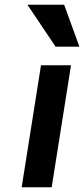

<svg xmlns="http://www.w3.org/2000/svg" viewBox="-20 -786 353 806"><path d="M71 0H197L278.1 -512H152.1ZM213.4 -590H313.4L249.3 -766H95.3Z"/></svg>

Font: Fog Sans
Style: It
Weight: 700
Foundry: Intel Corporation
Version: Version 1.00